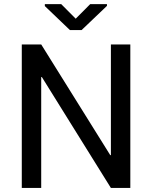

<svg xmlns="http://www.w3.org/2000/svg" viewBox="-20 -931 753 951"><path d="M625.5 0H529.3L187 -549.8L184.1 -548.8V0H87.9V-710.9H184.1L526.4 -162.1L529.3 -163.1V-710.9H625.5ZM355 -838.4 426.8 -910.6H509.8V-901.9L384.3 -782.2H326.2L202.1 -900.9V-910.6H283.2Z"/></svg>

Font: GeogebraSans
Style: Regular
Weight: 400
Designer: Google
Version: Version 1.100140; 2013